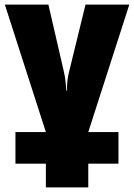

<svg xmlns="http://www.w3.org/2000/svg" viewBox="-20 -573 582 833"><path d="M363 0H494V137H363V240H179V137H47V0H179L1 -553H190L256 -267Q263 -239 265 -212.5Q267 -186 268 -180H271Q269 -222 281 -267L351 -553H541Z"/></svg>

Font: Noto Sans Display Black Narrow
Style: Regular
Weight: 900
Width: 4
Designer: Monotype Design team
Foundry: Monotype Imaging Inc.
Version: Version 1.000